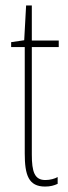

<svg xmlns="http://www.w3.org/2000/svg" viewBox="-20 -676 249 706"><path d="M147 -14C107 -14 97 -44 97 -108V-503H196V-527H97V-656H76L69 -528L21 -521V-503H71V-112C71 -32 85 10 146 10C165 10 179 6 192 0V-25C182 -19 164 -14 147 -14Z"/></svg>

Font: Noto Sans Ethiopic ExtraCondensed Thin
Style: Regular
Weight: 100
Width: 2
Designer: Monotype Design Team
Foundry: Monotype Imaging Inc.
Version: Version 2.102